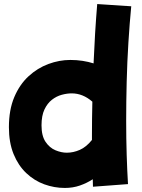

<svg xmlns="http://www.w3.org/2000/svg" viewBox="-20 -849 700 948"><path d="M300 79Q248 79 198.5 61Q149 43 109.5 5.5Q70 -32 47 -88.5Q24 -145 24 -221Q24 -307 50.5 -369.5Q77 -432 121 -472.5Q165 -513 219 -533Q273 -553 327 -553Q359 -553 388 -548.5Q417 -544 442 -536Q445 -609 449.5 -683Q454 -757 460 -829L628 -818Q620 -735 614 -639.5Q608 -544 605.5 -445Q603 -346 603 -252Q603 -164 605.5 -84.5Q608 -5 612 60L439 73Q438 54 438 36Q409 55 374.5 67Q340 79 300 79ZM185 -230Q185 -178 205 -148.5Q225 -119 254 -107Q283 -95 310 -95Q342 -95 374 -109Q406 -123 434 -158Q434 -170 434 -181Q434 -262 436 -347Q389 -388 334 -388Q311 -388 285 -381Q259 -374 236.5 -356.5Q214 -339 199.5 -308.5Q185 -278 185 -230Z"/></svg>

Font: KN Bobohei
Style: Bold
Weight: 700
Designer: Kingnam Type Foundry
Version: Version 1.710;March 18, 2023